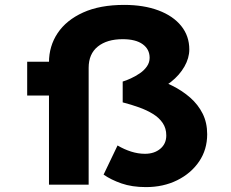

<svg xmlns="http://www.w3.org/2000/svg" viewBox="-20 -754 944 784"><path d="M576 10Q519 10 476 -5Q433 -20 403 -41L460 -160Q487 -144 515.5 -135Q544 -126 572 -126Q610 -126 634.5 -146.5Q659 -167 659 -201Q659 -230 644.5 -251.5Q630 -273 605 -288.5Q580 -304 548 -315.5Q516 -327 481 -336V-421Q495 -425 514.5 -434Q534 -443 551.5 -455Q569 -467 580 -483Q591 -499 591 -518Q591 -553 562.5 -573.5Q534 -594 481 -594Q417 -594 379.5 -564Q342 -534 342 -477V0H180V-499Q180 -566 215.5 -619Q251 -672 319.5 -703Q388 -734 487 -734Q567 -734 627 -711.5Q687 -689 720 -648Q753 -607 753 -552Q753 -517 733 -482Q713 -447 677.5 -419Q642 -391 597 -375L595 -437Q641 -425 682.5 -404.5Q724 -384 756.5 -355.5Q789 -327 807.5 -290Q826 -253 826 -206Q826 -143 793 -94.5Q760 -46 703.5 -18Q647 10 576 10ZM91 -364V-502H271V-364Z"/></svg>

Font: Lexend Mega
Style: Bold
Weight: 700
Version: Version 1.007